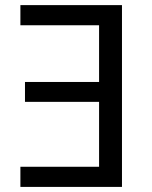

<svg xmlns="http://www.w3.org/2000/svg" viewBox="-20 -734 596 754"><path d="M60.1 -79.1H369.1V-334H78.1V-412.1H369.1V-634.8H60.1V-713.9H459V0H60.1Z"/></svg>

Font: NotoSans
Style: Regular
Weight: 400
Designer: Monotype Design team
Foundry: Monotype Imaging Inc.
Version: Version 1.04; ttfautohint (v1.4.1)